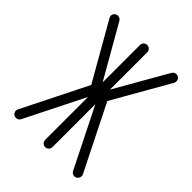

<svg xmlns="http://www.w3.org/2000/svg" viewBox="-183 -741 846 846"><g transform="rotate(45 240.5 -318.0)"><path d="M36.1 -22.9Q36.1 -27.3 38.6 -32.7L190.9 -337.4L39.6 -602.1Q36.1 -607.4 36.1 -613.8Q36.1 -623.5 42.7 -629.9Q49.3 -636.2 59.1 -636.2Q71.8 -636.2 78.6 -625L218.3 -380.9V-613.8Q218.3 -623.5 224.9 -629.9Q231.4 -636.2 241 -636.2Q250.5 -636.2 257.1 -629.6Q263.7 -623 263.7 -613.8V-380.9L403.3 -625Q410.2 -636.2 422.9 -636.2Q432.6 -636.2 439 -629.6Q445.3 -623 445.3 -613.8Q445.3 -607.9 442.4 -602.1L291 -337.4L443.4 -32.7Q445.8 -27.3 445.3 -22.9Q445.3 -13.2 438.7 -6.6Q432.1 0 422.9 0Q408.7 0 402.3 -12.7L263.7 -290V-22.9Q263.7 -13.2 257.1 -6.6Q250.5 0 241 0Q231.4 0 224.9 -6.6Q218.3 -13.2 218.3 -22.9V-290L79.6 -12.7Q73.2 0 59.1 0Q49.3 0 42.7 -6.6Q36.1 -13.2 36.1 -22.9Z"/></g></svg>

Font: OpenGost Type A TT
Style: Regular
Weight: 400
Version: Version 0.3